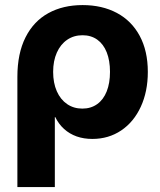

<svg xmlns="http://www.w3.org/2000/svg" viewBox="-20 -547 641 771"><path d="M49.8 -238.3Q49.8 -332.1 82.4 -396.9Q115 -461.7 174 -494.1Q232.9 -526.6 311.7 -526.6Q389.9 -526.6 449.2 -495.1Q508.4 -463.6 541 -403Q573.6 -342.5 573.6 -258.1Q573.6 -179.6 545.4 -118.4Q517.2 -57.1 466.6 -23.1Q415.9 10.9 350.9 10.9Q316.3 10.9 287.7 0.8Q259.2 -9.4 237.5 -28.9Q215.8 -48.4 201.8 -77H200.2V204.1H49.8ZM421.7 -258.4Q421.7 -303.6 408.6 -336.8Q395.5 -369.9 370.7 -387.7Q345.8 -405.5 311.4 -405.5Q276.5 -405.5 249.8 -387.3Q223 -369 208.2 -335.7Q193.4 -302.4 193.4 -258.4Q193.4 -214.1 208.1 -180.6Q222.9 -147.2 249.4 -129.1Q275.9 -110.9 310.6 -110.9Q345.2 -110.9 370.3 -128.9Q395.3 -146.8 408.5 -180Q421.7 -213.2 421.7 -258.4Z"/></svg>

Font: Intratopia Thin
Style: Regular
Weight: 100
Designer: Rasmus Andersson
Foundry: rsms
Version: Version 3.000;Glyphs 3.2.3 (3260)